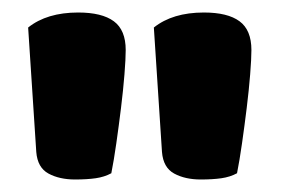

<svg xmlns="http://www.w3.org/2000/svg" viewBox="-20 -708 450 307"><path d="M158 -431Q147 -425 133 -423Q119 -421 100 -421Q75 -421 57.5 -430.5Q40 -440 38 -465L25 -664Q55 -688 105 -688Q143 -688 162 -674Q181 -660 181 -628Q181 -614 179 -589Q177 -564 173.5 -535.5Q170 -507 166 -479Q162 -451 158 -431ZM359 -431Q348 -425 334 -423Q320 -421 301 -421Q276 -421 258.5 -430.5Q241 -440 239 -465L226 -664Q256 -688 306 -688Q344 -688 363 -674Q382 -660 382 -628Q382 -614 380 -589Q378 -564 374.5 -535.5Q371 -507 367 -479Q363 -451 359 -431Z"/></svg>

Font: Baloo Bhaina 2 ExtraBold
Style: Regular
Weight: 800
Designer: Yesha Goshar, Manish Minz, Shuchita Grover and Ek Type
Foundry: Ek Type
Version: Version 1.640;hotconv 1.0.111;makeotfexe 2.5.65597; ttfautoh